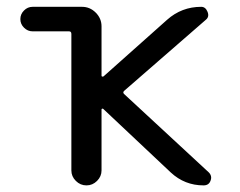

<svg xmlns="http://www.w3.org/2000/svg" viewBox="-20 -567 708 566"><path d="M190.4 -466.8Q190.4 -474.6 183.6 -474.6H76.2Q61.5 -474.6 50.8 -485.4Q40 -496.1 40 -510.7Q40 -525.4 50.8 -536.1Q61.5 -546.9 76.2 -546.9H221.7Q245.1 -546.9 262.2 -529.8Q279.3 -512.7 279.3 -489.3V-343.8Q279.3 -341.8 281.2 -341.3Q283.2 -340.8 285.2 -341.8L472.7 -508.8Q515.6 -546.9 573.2 -546.9Q585.9 -546.9 591.8 -532.2Q597.7 -517.6 586.9 -508.8L346.7 -299.8Q340.8 -294.9 345.7 -290L595.7 -58.6Q602.5 -51.8 602.5 -43Q602.5 -39.1 600.6 -34.2Q595.7 -20.5 580.1 -20.5Q524.4 -20.5 483.4 -58.6L284.2 -246.1Q283.2 -247.1 281.2 -246.6Q279.3 -246.1 279.3 -244.1V-64.5Q279.3 -46.9 266.1 -33.7Q252.9 -20.5 234.9 -20.5Q216.8 -20.5 203.6 -33.7Q190.4 -46.9 190.4 -64.5Z"/></svg>

Font: Gen Jyuu Gothic P Regular
Style: Regular
Weight: 400
Designer: [Source Han Sans]
Ryoko NISHIZUKA  (kana & ideographs); Paul D. Hunt (Latin, Greek & Cyrillic); Wenlong ZHANG  (bopomofo
Version: Version 1.002.20150607